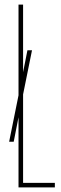

<svg xmlns="http://www.w3.org/2000/svg" viewBox="-20 -820 266 840"><path d="M61 0V-307L40 -200H20L61 -403V-800H81V-504L100 -600H120L81 -407V-20H220V0Z"/></svg>

Font: Big Shoulders Display SC Thin
Style: Regular
Weight: 100
Designer: Patric King
Foundry: XO Type Co
Version: Version 2.002